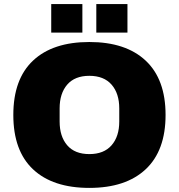

<svg xmlns="http://www.w3.org/2000/svg" viewBox="-20 -905 873 937"><path d="M45 -344Q45 -519 141.5 -609.5Q238 -700 416 -700Q594 -700 691 -609Q788 -518 788 -344Q788 -170 691 -79Q594 12 416 12Q238 12 141.5 -78.5Q45 -169 45 -344ZM562 -312V-376Q562 -449 524.5 -492Q487 -535 416 -535Q345 -535 308 -492Q271 -449 271 -376V-312Q271 -239 308 -196Q345 -153 416 -153Q487 -153 524.5 -196Q562 -239 562 -312ZM230 -885H382V-746H230ZM450 -885H602V-746H450Z"/></svg>

Font: Archivo Black
Style: Regular
Weight: 400
Designer: Hector Gatti
Foundry: Omnibus-Type
Version: Version 1.101; ttfautohint (v1.8)